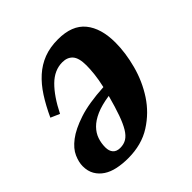

<svg xmlns="http://www.w3.org/2000/svg" viewBox="-155 -655 786 786"><g transform="rotate(-45 237.5 -262.0)"><path d="M151 12Q118 12 89.5 6Q61 0 40.5 -13.5Q20 -27 8 -47.5Q-4 -68 -4 -97Q-4 -120 8 -147.5Q20 -175 52 -199.5Q84 -224 140 -242.5Q196 -261 285 -266Q293 -301 296 -329Q299 -357 299 -378Q299 -421 283 -439Q267 -457 238 -457Q192 -457 154 -419.5Q116 -382 82 -314L43 -331Q65 -379 89.5 -417Q114 -455 143.5 -481.5Q173 -508 209 -522Q245 -536 292 -536Q373 -536 411 -489.5Q449 -443 449 -360Q449 -301 431.5 -235.5Q414 -170 378 -115Q342 -60 285.5 -24Q229 12 151 12ZM158 -41Q179 -41 194.5 -50.5Q210 -60 223 -81.5Q236 -103 248.5 -138Q261 -173 275 -225Q228 -218 197.5 -204.5Q167 -191 149 -172.5Q131 -154 123.5 -132Q116 -110 116 -86Q116 -65 126.5 -53Q137 -41 158 -41Z"/></g></svg>

Font: IBM Plex Serif
Style: Bold Italic
Weight: 700
Italic angle: -14°
Designer: Mike Abbink, Paul van der Laan, Pieter van Rosmalen
Foundry: Bold Monday
Version: Version 3.001